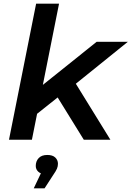

<svg xmlns="http://www.w3.org/2000/svg" viewBox="-20 -762 717 1047"><path d="M159 -123 186 -277 507 -534H677L377 -292L310 -243ZM29 0 177 -742H302L154 0ZM437 0 288 -241 374 -337 582 0ZM164 265 222 143 230 188Q204 188 189.5 175Q175 162 175 143Q175 117 191 100Q207 83 238 83Q267 83 281.5 97Q296 111 296 131Q296 145 290.5 158Q285 171 269 194L223 265Z"/></svg>

Font: MOST Montserrat SemiBold
Style: Italic
Weight: 600
Italic angle: -11.3°
Designer: Julieta Ulanovsky
Foundry: Julieta Ulanovsky
Version: Version 8.000;March 11, 2024;FontCreator 15.0.0.2926 64-bit